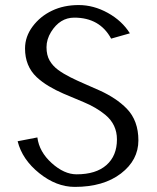

<svg xmlns="http://www.w3.org/2000/svg" viewBox="-20 -730 620 760"><path d="M49.8 -170.9 127.9 -186Q135.3 -128.9 184.6 -84.5Q233.9 -40 283.2 -40Q359.9 -40 401.4 -76.7Q442.9 -113.3 442.9 -178.2Q442.9 -237.3 397 -275.4Q360.8 -305.2 310.8 -325.9Q260.7 -346.7 230.7 -359.6Q200.7 -372.6 173.3 -388.9Q146 -405.3 125 -424.8Q79.1 -468.3 79.1 -538.1Q79.1 -585 109.1 -625.2Q139.2 -665.5 185.8 -687.7Q232.4 -710 291.5 -710Q350.6 -710 406.7 -679Q462.9 -647.9 494.1 -598.1L419.9 -577.1Q375 -660.2 273.9 -660.2Q217.3 -660.2 182.1 -603.5Q164.1 -574.2 164.1 -543Q164.1 -511.7 176.5 -490.2Q189 -468.8 210 -453.4Q231 -438 258.3 -424.3Q285.6 -410.6 315.7 -397.7Q345.7 -384.8 376 -371.1Q406.2 -357.4 433.6 -339.4Q460.9 -321.3 481.9 -299.8Q527.8 -252.4 527.8 -174.3Q527.8 -96.2 458.7 -43.2Q389.6 9.8 275.9 9.8Q203.1 9.8 135.5 -44.4Q67.9 -98.6 49.8 -170.9Z"/></svg>

Font: Pfennig
Style: Medium
Weight: 500
Version: Version 20120410 ; ttfautohint (v0.8)